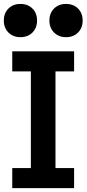

<svg xmlns="http://www.w3.org/2000/svg" viewBox="-23 -967 445 987"><path d="M40 0V-103H135.7V-600.1H40V-703.1H357.9V-600.1H262.2V-103H357.9V0ZM82 -775.9Q44.4 -775.9 20.5 -799.8Q-3.4 -823.7 -3.4 -861.3Q-3.4 -899.4 20.5 -923.1Q44.4 -946.8 82 -946.8Q120.1 -946.8 143.8 -923.1Q167.5 -899.4 167.5 -861.3Q167.5 -823.7 143.8 -799.8Q120.1 -775.9 82 -775.9ZM316.4 -775.9Q278.8 -775.9 254.9 -799.8Q231 -823.7 231 -861.3Q231 -899.4 254.9 -923.1Q278.8 -946.8 316.4 -946.8Q354.5 -946.8 378.2 -923.1Q401.9 -899.4 401.9 -861.3Q401.9 -823.7 378.2 -799.8Q354.5 -775.9 316.4 -775.9Z"/></svg>

Font: Schibsted Grotesk SemiBold
Style: Regular
Weight: 600
Designer: Bakken & Baeck AS, Henrik Kongsvoll
Foundry: Schibsted ASA
Version: Version 1.100;gftools[0.9.25]